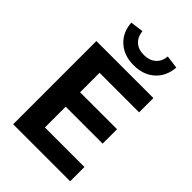

<svg xmlns="http://www.w3.org/2000/svg" viewBox="-273 -1046 1150 1150"><g transform="rotate(45 302.5 -471.0)"><path d="M71 0V-705H554V-584H219V-419H532V-297H219V-121H554V0ZM331 -760Q250 -760 198 -806.5Q146 -853 141 -931L224 -942Q229 -897 256.5 -872Q284 -847 331 -847Q377 -847 406 -872Q435 -897 439 -942L522 -931Q516 -853 464.5 -806.5Q413 -760 331 -760Z"/></g></svg>

Font: Nunito Sans 12pt ExtraLight 12pt ExtraBold
Style: Regular
Weight: 800
Version: Version 3.101;gftools[0.9.27]